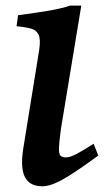

<svg xmlns="http://www.w3.org/2000/svg" viewBox="-20 -650 388 685"><path d="M330.6 -95.2 312.5 -82Q241.7 -30.3 200.4 -7.8Q159.2 14.6 130.9 14.6Q86.9 14.6 69.8 -16.6Q52.7 -47.9 62 -113.8L120.1 -473.6Q125.5 -511.2 117.2 -527.3Q108.9 -543.5 88.9 -548.6Q68.8 -553.7 39.1 -556.6L44.4 -595.7Q72.8 -599.6 107.4 -604.5Q142.1 -609.4 174.8 -615.7Q207.5 -622.1 229.5 -629.9H270L197.3 -189.5Q191.4 -145.5 190.4 -123.8Q189.5 -102.1 195.3 -95.2Q201.2 -88.4 214.4 -88.4Q230.5 -88.4 254.9 -101.6Q279.3 -114.7 314 -137.2Z"/></svg>

Font: Gentium Book Plus
Style: Bold Italic
Weight: 700
Italic angle: -8°
Designer: Victor Gaultney, Annie Olsen, Iska Routamaa, Becca Hirsbrunner
Foundry: SIL International
Version: Version 6.101